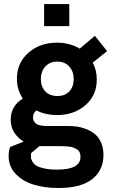

<svg xmlns="http://www.w3.org/2000/svg" viewBox="-20 -710 563 954"><path d="M324.2 -689.9V-580.1H199.2V-689.9ZM318.8 -84Q343.8 -84 366.5 -80.3Q389.2 -76.7 413.1 -66.7Q437 -56.6 454.6 -41Q472.2 -25.4 483.2 0.5Q494.1 26.4 494.1 60.1Q494.1 136.2 438 180.2Q381.8 224.1 271 224.1Q203.6 224.1 149.2 208Q94.7 191.9 58.8 155Q22.9 118.2 22.9 64.9Q22.9 39.6 30.8 20L97.7 -6.3Q33.2 -46.9 33.2 -115.2Q33.2 -183.1 93.3 -220.2Q64 -264.2 64 -318.8Q64 -397.5 121.1 -447.8Q178.2 -498 263.2 -498Q326.2 -498 376.5 -468.3L451.2 -532.2L512.2 -456.1L440.9 -398.9Q460.9 -360.4 460.9 -314.9Q460.9 -235.8 404.1 -187Q347.2 -138.2 263.2 -138.2Q207 -138.2 161.1 -161.1Q144 -148.9 144 -127Q144 -114.7 149.7 -106Q155.3 -97.2 162.6 -93Q169.9 -88.9 181.6 -86.7Q193.4 -84.5 199.7 -84.2Q206.1 -84 215.8 -84ZM265.1 -403.8Q226.6 -403.8 204.8 -379.2Q183.1 -354.5 183.1 -316.9Q183.1 -279.8 204.8 -256.3Q226.6 -232.9 265.1 -232.9Q303.2 -232.9 324.7 -256.3Q346.2 -279.8 346.2 -316.9Q346.2 -354.5 324.5 -379.2Q302.7 -403.8 265.1 -403.8ZM263.2 132.8Q379.9 132.8 379.9 69.8Q379.9 56.6 375.7 47.1Q371.6 37.6 362.1 32Q352.5 26.4 344 22.9Q335.4 19.5 320.3 18.1Q305.2 16.6 296.4 16.4Q287.6 16.1 271 16.1H175.8L133.8 51.8V63Q133.8 71.3 134.5 77.1Q135.3 83 142.1 94.5Q148.9 106 161.4 113.5Q173.8 121.1 200.2 127Q226.6 132.8 263.2 132.8Z"/></svg>

Font: HK Grotesk Legacy
Style: Bold
Weight: 700
Designer: Alfredo Marco Pradil
Foundry: Hanken Design Co.
Version: Version 2.022;PS 002.022;hotconv 1.0.88;makeotf.lib2.5.64775